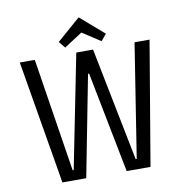

<svg xmlns="http://www.w3.org/2000/svg" viewBox="-94 -981 1033 1071"><g transform="rotate(-10 422.5 -445.5)"><path d="M537 0 425 -572H419L308 0H173L55 -700H140L241 -57H247L375 -700H470L598 -57H604L705 -700H790L672 0ZM525 -738 422 -805 319 -738 289 -775 422 -891 556 -775Z"/></g></svg>

Font: Strait
Style: Regular
Weight: 400
Designer: Eduardo Rodriguez Tunni
Foundry: Eduardo Rodriguez Tunni
Version: Version 1.002; ttfautohint (v1.8.4.7-5d5b);gftools[0.9.23]